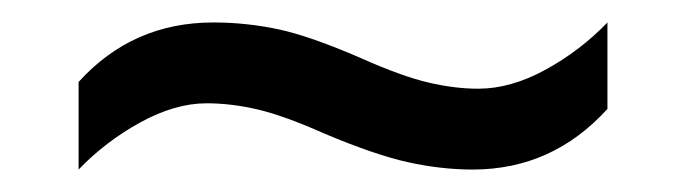

<svg xmlns="http://www.w3.org/2000/svg" viewBox="-20 -438 612 171"><path d="M269 -319Q233 -335 209.5 -340.5Q186 -346 164 -346Q136 -346 105 -329Q74 -312 50 -287V-365Q98 -418 170 -418Q199 -418 227.5 -412Q256 -406 302 -386Q338 -370 361.5 -364.5Q385 -359 406 -359Q435 -359 466 -376Q497 -393 521 -418V-341Q472 -287 401 -287Q373 -287 343.5 -293.5Q314 -300 269 -319Z"/></svg>

Font: Noto Sans Hanunoo
Style: Regular
Weight: 400
Designer: Monotype Design Team
Foundry: Monotype Imaging Inc.
Version: Version 2.003; ttfautohint (v1.8.4.7-5d5b)